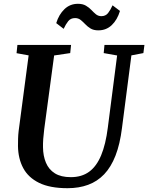

<svg xmlns="http://www.w3.org/2000/svg" viewBox="-20 -979 779 1009"><path d="M670.5 -688 621 -306Q610.5 -221.5 587 -161.2Q563.5 -101 527.5 -63.2Q491.5 -25.5 443.2 -7.8Q395 10 335 10Q242.5 10 185.5 -18Q128.5 -46 102 -95.8Q75.5 -145.5 74.5 -211Q74.5 -229.5 75 -249.8Q75.5 -270 78 -291L130.5 -688L67 -699.5L71.5 -743H353.5L349 -700L264.5 -687.5L212.5 -301Q209 -273.5 207.2 -249Q205.5 -224.5 206 -205Q206.5 -159.5 221.5 -123.8Q236.5 -88 268.5 -68Q300.5 -48 352 -48Q409.5 -48 448.5 -76.5Q487.5 -105 511.5 -162.8Q535.5 -220.5 546.5 -307.5L595.5 -687.5L525 -700L529 -743H739L733.5 -700ZM497 -819.5Q472 -819.5 456 -829.2Q440 -839 428 -851.8Q416 -864.5 403.8 -874.2Q391.5 -884 374.5 -884Q351.5 -884 338.5 -867.8Q325.5 -851.5 314.5 -827.5L275.5 -857.5Q289.5 -903 318.8 -931Q348 -959 389.5 -959Q415 -959 431.5 -949.2Q448 -939.5 460 -926.8Q472 -914 483.8 -904.2Q495.5 -894.5 512 -894Q535 -894 547.8 -910.2Q560.5 -926.5 571.5 -951L610.5 -921.5Q596.5 -875 567.5 -847.2Q538.5 -819.5 497 -819.5Z"/></svg>

Font: Merriweather 36pt SemiBold
Style: Italic
Weight: 600
Italic angle: -7.8°
Version: Version 2.101